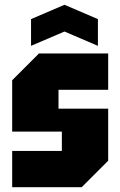

<svg xmlns="http://www.w3.org/2000/svg" viewBox="-20 -784 504 804"><path d="M31 0V-152H239V-233H31V-448L143 -560H433V-408H225V-329H433V-111L322 0ZM110 -592V-704L250 -764L390 -704V-592L250 -652Z"/></svg>

Font: Tektur Condensed ExtraBold
Style: Regular
Weight: 800
Width: 3
Designer: Adam Jagosz
Foundry: Adam Jagosz
Version: Version 1.005;gftools[0.9.30]